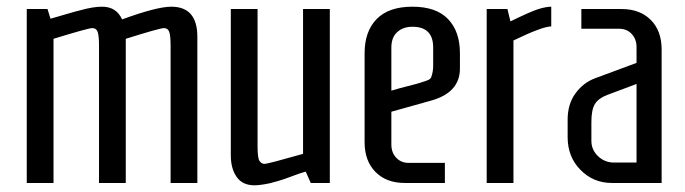

<svg xmlns="http://www.w3.org/2000/svg" viewBox="-20 -547 2048 574"><path d="M345 -489Q449 -527 492 -527Q570 -527 570 -437V0H490V-411Q490 -440 486 -451.5Q482 -463 470 -463Q458 -463 356 -431V0H276V-411Q276 -440 272 -451.5Q268 -463 256 -463Q244 -463 140 -431V0H60V-520H122L131 -491Q145 -495 175.5 -504Q206 -513 219 -516Q258 -527 285 -527Q328 -527 345 -489Z M966 0H909L894 -34Q879 -30 854 -20.5Q829 -11 812 -6Q795 -1 786 1Q757 7 741 7Q705 7 687.5 -18Q670 -43 670 -83V-520H750V-109Q750 -74 756 -65.5Q762 -57 771 -57Q780 -57 886 -87V-520H966Z M1202 -60H1310V0H1190Q1135 0 1102.5 -33Q1070 -66 1070 -122V-388Q1070 -453 1106 -490Q1142 -527 1213 -527Q1284 -527 1319.5 -490Q1355 -453 1355 -388V-342Q1355 -270 1268 -246L1150 -213V-115Q1150 -91 1164.5 -75.5Q1179 -60 1202 -60ZM1150 -405V-276Q1173 -283 1199 -289.5Q1225 -296 1234.5 -299Q1244 -302 1255.5 -306Q1267 -310 1269 -316Q1275 -332 1275 -350V-405Q1275 -467 1213 -467Q1185 -467 1167.5 -451Q1150 -435 1150 -405Z M1628 -527V-468Q1602 -468 1515 -426V0H1435V-520H1497L1506 -483Q1567 -513 1590 -520Q1613 -527 1628 -527Z M1718 -520H1838Q1893 -520 1925.5 -487.5Q1958 -455 1958 -399V0H1809Q1754 0 1715.5 -39Q1677 -78 1677 -137V-189Q1677 -236 1700.5 -268Q1724 -300 1759 -313L1883 -359V-406Q1883 -430 1868.5 -445.5Q1854 -461 1831 -461H1718ZM1748 -182V-126Q1748 -99 1768 -80Q1788 -61 1816 -61H1883V-296L1795 -263Q1769 -253 1758.5 -236Q1748 -219 1748 -182Z"/></svg>

Font: Homenaje
Style: Regular
Weight: 400
Version: Version 1.002